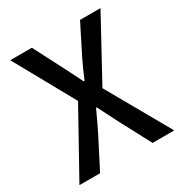

<svg xmlns="http://www.w3.org/2000/svg" viewBox="-172 -864 939 991"><g transform="rotate(-30 298.0 -368.5)"><path d="M16 0H139L233 -183C251 -221 270 -258 290 -303H294C317 -258 336 -221 355 -183L452 0H581L369 -374L567 -737H445L358 -564C341 -530 327 -497 308 -453H303C281 -497 265 -530 247 -564L158 -737H29L227 -380Z"/></g></svg>

Font: DAIFUKU Sans JP Medium
Style: Regular
Weight: 500
Designer: Original font ‘Source Han Sans JP’ : Ryoko NISHIZUKA  (kana, bopomofo & ideographs); Paul D. Hunt (Latin, Greek & Cyrill
Foundry: Daifuku
Version: Version 1.000